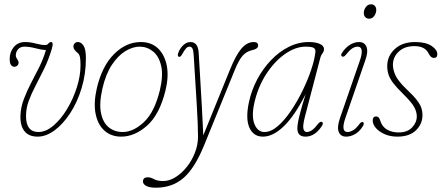

<svg xmlns="http://www.w3.org/2000/svg" viewBox="-20 -628 2054 893"><path d="M379.5 -357.5Q379.5 -283.5 359.5 -217.8Q339.5 -152 306.2 -101.2Q273 -50.5 233.5 -21.5Q194 7.5 155 7.5Q114 7.5 93.8 -18Q73.5 -43.5 75 -90.5Q76.5 -128.5 90.5 -166Q104.5 -203.5 124 -240.8Q143.5 -278 162.8 -316.5Q182 -355 193.5 -395Q171 -396.5 144 -403.8Q117 -411 93.5 -411Q75 -411 64.2 -399Q53.5 -387 53.5 -369.5Q53.5 -362 60.5 -352Q63 -348.5 64.8 -344.5Q66.5 -340.5 66.5 -336.5Q66.5 -328.5 60.5 -323Q54.5 -317.5 46.5 -317.5Q38 -317.5 31.5 -325.5Q25 -333.5 25 -353.5Q25 -386 44.2 -409.2Q63.5 -432.5 97 -432.5Q120.5 -432.5 146.5 -425.5Q172.5 -418.5 189.5 -418.5Q200 -418.5 205.2 -425.5Q210.5 -432.5 217.5 -432.5Q223.5 -432.5 224.8 -425.2Q226 -418 220.5 -399Q205.5 -349.5 185.2 -308Q165 -266.5 145.8 -230Q126.5 -193.5 113.8 -159Q101 -124.5 101 -88.5Q101 -14 158.5 -14Q193.5 -14 228.2 -43.5Q263 -73 291.5 -120Q320 -167 337.2 -221Q354.5 -275 354.5 -324.5Q354.5 -348.5 352 -361.8Q349.5 -375 341 -382Q330 -391 325.8 -397.8Q321.5 -404.5 321.5 -412Q321.5 -420.5 327.5 -426.5Q333.5 -432.5 342.5 -432.5Q357 -432.5 368.2 -416.2Q379.5 -400 379.5 -357.5Z M635 -432.5Q684 -432.5 715 -402.8Q746 -373 755.8 -322Q765.5 -271 749.5 -206.5Q722 -95 664.2 -43.8Q606.5 7.5 543.5 7.5Q497.5 7.5 466.2 -20Q435 -47.5 424.8 -98.2Q414.5 -149 430.5 -218.5Q455 -321.5 511 -377Q567 -432.5 635 -432.5ZM550.5 -14Q600.5 -14 649.8 -60.5Q699 -107 723.5 -208Q740 -277 729.5 -322Q719 -367 691.5 -389Q664 -411 629.5 -411Q597 -411 562.8 -390Q528.5 -369 500.2 -326.2Q472 -283.5 456.5 -217Q440.5 -147 449.8 -102Q459 -57 486.2 -35.5Q513.5 -14 550.5 -14Z M1050 -305Q1077.5 -373 1103.5 -402.8Q1129.5 -432.5 1160 -432.5Q1180.5 -432.5 1180.5 -416.5Q1180.5 -401 1155.5 -395.5Q1127 -389.5 1109 -369.5Q1091 -349.5 1072 -302.5L929 48.5Q885.5 155 833.2 200Q781 245 705 245Q675.5 245 660.2 236.8Q645 228.5 645 216Q645 196.5 667.5 196.5Q680.5 196.5 696.2 205.2Q712 214 739.5 214Q767.5 214 796 196.2Q824.5 178.5 848.2 149Q872 119.5 886.5 82.5Q901 45.5 901 7.5Q901 -46 894.8 -146.5Q888.5 -247 881 -369.5Q879.5 -394.5 874.8 -402.8Q870 -411 861 -411Q852 -411 844.8 -402.5Q837.5 -394 827.5 -376.5Q819 -360.5 811.5 -364Q804 -368 809 -381.5Q815.5 -401 831.2 -416.8Q847 -432.5 866 -432.5Q901 -432.5 904 -383Q907 -331 911 -266Q915 -201 918.8 -132.2Q922.5 -63.5 925.5 1.5Z M1398.5 -86.5Q1387.5 -44 1391.2 -29Q1395 -14 1406.5 -14Q1418 -14 1430.2 -22Q1442.5 -30 1459 -51.5Q1469.5 -65 1478.5 -60.5Q1485.5 -55 1476.5 -41Q1444 7.5 1401 7.5Q1363 7.5 1363 -31Q1363 -41 1365.8 -57.8Q1368.5 -74.5 1376.8 -105.8Q1385 -137 1401.5 -190Q1350.5 -89.5 1300.2 -41Q1250 7.5 1203 7.5Q1159 7.5 1140.2 -33.8Q1121.5 -75 1137.5 -151.5Q1149.5 -208 1176.2 -258.5Q1203 -309 1240.5 -348.2Q1278 -387.5 1323 -410Q1368 -432.5 1416.5 -432.5Q1447.5 -432.5 1467 -424Q1486.5 -415.5 1487 -400Q1487 -389.5 1479.8 -380Q1472.5 -370.5 1470 -360ZM1162.5 -147.5Q1149 -85.5 1164 -49.8Q1179 -14 1210 -14Q1240 -14 1271.8 -41.2Q1303.5 -68.5 1333.2 -112.5Q1363 -156.5 1387.5 -207Q1412 -257.5 1427.8 -305Q1443.5 -352.5 1447 -386Q1448.5 -399.5 1439.2 -405.2Q1430 -411 1401.5 -411Q1354.5 -411 1305.5 -376.8Q1256.5 -342.5 1218 -283Q1179.5 -223.5 1162.5 -147.5Z M1696 -541Q1686.5 -541 1679.2 -548Q1672 -555 1672 -568Q1672 -581.5 1681.2 -594.8Q1690.5 -608 1706 -608Q1716 -608 1723 -601Q1730 -594 1730 -581Q1730 -567.5 1721 -554.2Q1712 -541 1696 -541ZM1586.5 -79.5Q1564 -14 1596.5 -14Q1607.5 -14 1621.5 -21.8Q1635.5 -29.5 1651.5 -51Q1661 -64 1669 -59.5Q1672.5 -57.5 1671.8 -51.5Q1671 -45.5 1667 -40Q1651.5 -15.5 1631 -4Q1610.5 7.5 1590 7.5Q1564.5 7.5 1555.5 -14.2Q1546.5 -36 1561.5 -79.5L1653.5 -345.5Q1664.5 -376.5 1662.2 -393.8Q1660 -411 1643.5 -411Q1630.5 -411 1617.8 -402.5Q1605 -394 1587.5 -372Q1578.5 -361 1570.5 -365.5Q1562.5 -371 1572 -384Q1586.5 -406.5 1607.5 -419.5Q1628.5 -432.5 1650 -432.5Q1675.5 -432.5 1684.5 -410.5Q1693.5 -388.5 1679 -347.5Z M1834 -12Q1874.5 -12 1896.5 -35Q1918.5 -58 1918.5 -87Q1918.5 -108.5 1905.8 -131.2Q1893 -154 1854 -192Q1824 -221.5 1808.2 -242.5Q1792.5 -263.5 1786.8 -281.8Q1781 -300 1781 -321.5Q1781.5 -368.5 1816.8 -400.5Q1852 -432.5 1910.5 -432.5Q1960.5 -432.5 1987.2 -414.5Q2014 -396.5 2014 -376Q2014 -358.5 1998 -358.5Q1991 -358.5 1985.2 -363.2Q1979.5 -368 1972.5 -381Q1956 -413.5 1907 -413.5Q1862 -413.5 1834.8 -388.2Q1807.5 -363 1807.5 -326.5Q1807.5 -303.5 1819.5 -277.2Q1831.5 -251 1871.5 -212.5Q1903 -183 1918.8 -162.5Q1934.5 -142 1939.8 -126Q1945 -110 1945 -93Q1945 -51.5 1914.8 -22Q1884.5 7.5 1828 7.5Q1795 7.5 1769 -4Q1743 -15.5 1728.2 -32.8Q1713.5 -50 1713.5 -67Q1713.5 -86.5 1729.5 -86.5Q1735 -86.5 1740 -82.5Q1745 -78.5 1748.5 -67Q1757.5 -38 1780.5 -25Q1803.5 -12 1834 -12Z"/></svg>

Font: Fraunces144ptSuperSoftThinItalic
Style: Italic
Weight: 100
Italic angle: -16°
Version: Version 1.000;[0bf87f6ff]